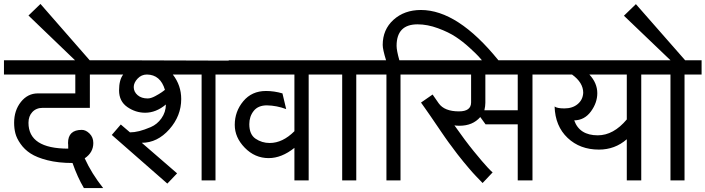

<svg xmlns="http://www.w3.org/2000/svg" viewBox="-30 -920 3597 979"><path d="M42 -293.9Q42 -356.9 76.7 -400.4Q111.3 -443.8 163.1 -443.8H354V-540H-9.8V-612.8H509.8V-540H428.2V-370.1H188Q154.8 -370.1 134.8 -348.6Q115.2 -327.6 115.2 -293.9Q115.2 -162.1 317.9 -162.1Q317.9 -187 316.9 -190.9Q316.9 -257.8 387.2 -257.8Q407.7 -257.8 426.8 -238.8Q445.8 -219.7 445.8 -190.9Q445.8 -142.1 401.9 -112.8Q436.5 -36.1 496.1 39.1H397.9Q364.7 -17.1 339.8 -88.9Q267.6 -88.9 211.9 -103Q157.7 -116.7 125.5 -137.7Q94.7 -157.7 74.7 -186.5Q54.7 -214.8 48.3 -240.7Q42 -265.6 42 -293.9Z M427.2 -612.8H352.5L115.2 -840.8L176.3 -899.9Z M851.1 -540Q894 -484.9 894 -415Q894 -329.1 833.5 -260.7Q772.5 -191.9 692.9 -191.9L873 -36.1L823.2 16.1L540 -231.9L585.9 -285.2L632.8 -245.1Q654.3 -245.1 680.2 -251.5Q705.6 -257.8 738.8 -272Q771.5 -286.1 793 -316.4Q815.4 -347.7 815.9 -387.2Q765.6 -345.2 710 -345.2Q661.6 -345.2 619.6 -374Q577.1 -403.3 577.1 -459Q577.1 -512.7 598.1 -540H490.2V-612.8L1155.8 -610.8V-540H1068.8V0H998V-540ZM811 -461.9Q788.1 -539.1 719.2 -540Q690.9 -540 671.4 -519Q651.9 -498 651.9 -476.1Q651.9 -451.7 671.9 -434.6Q691.4 -418 723.1 -418Q739.3 -418 761.2 -429.7Q782.2 -440.9 795.4 -450.2Q808.6 -459.5 811 -461.9Z M1429.2 -363.8Q1380.9 -381.8 1331.1 -382.8Q1286.1 -382.8 1263.7 -354.5Q1241.2 -326.2 1241.2 -287.1Q1241.2 -234.4 1272.9 -212.9Q1305.2 -190.9 1345.2 -190.9Q1411.1 -190.9 1471.2 -251V-540H1136.2V-612.8H1647.9V-540H1543.9V0H1471.2V-166Q1405.8 -113.8 1339.8 -113.8Q1269.5 -113.8 1217.8 -167Q1167 -219.2 1167 -283.2Q1167 -351.6 1210.4 -403.8Q1253.9 -456.1 1326.2 -456.1Q1368.2 -456.1 1410.2 -443.8Z M1873.5 -540H1786.6V0H1714.8V-540H1627.9V-612.8H1873.5Z M2511.2 -612.8H2427.2Q2425.8 -614.7 2410.2 -632.3Q2399.4 -644.5 2364.7 -676.3Q2329.6 -708.5 2293.9 -731.9Q2257.8 -755.9 2203.6 -775.9Q2149.4 -795.9 2099.1 -795.9Q1992.2 -795.9 1992.2 -686Q1992.2 -662.6 2006.3 -612.8H2099.1V-540H2012.2V0H1940.4V-540H1853.5V-612.8H1938.5Q1921.4 -668 1921.4 -690.9Q1921.4 -769 1976.1 -818.8Q2031.7 -869.1 2116.2 -869.1Q2303.7 -869.1 2511.2 -612.8Z M2609.9 -357.9V-540H2444.8V-396Q2444.8 -379.4 2439.9 -357.9ZM2765.6 -540H2685.1V0H2609.9V-286.1H2445.8L2418.9 -323.2Q2380.4 -278.8 2313 -278.8Q2296.4 -278.8 2287.1 -280.8Q2340.8 -204.1 2385.7 -148.9Q2432.6 -91.3 2456.1 -66.4Q2477.1 -43.9 2481.9 -41L2430.7 13.2Q2428.2 10.7 2396 -22.9Q2381.8 -37.6 2362.3 -60.5Q2353.5 -70.8 2334 -94.2Q2320.3 -110.4 2303.2 -132.8Q2295.4 -142.6 2285.9 -155.8Q2276.4 -168.9 2274.4 -171.4Q2258.8 -191.4 2240.2 -218.3Q2231 -231.4 2219.5 -248.3Q2208 -265.1 2206.1 -268.1Q2204.1 -270.5 2190.4 -291Q2176.8 -311.5 2164.1 -329.6Q2153.3 -345.2 2137.5 -367.7Q2121.6 -390.1 2116.7 -397L2175.8 -438L2207 -393.1Q2236.3 -352.1 2310.1 -352.1Q2372.1 -352.1 2372.1 -397.9V-540H2079.1V-612.8H2765.6Z M3018.1 -230Q3098.1 -230 3166 -311V-540H2975.1Q3015.6 -496.6 3015.6 -444.8Q3015.6 -396.5 2983.4 -352.1Q2950.7 -307.1 2897.9 -306.2Q2924.8 -230 3018.1 -230ZM2943.8 -446.8Q2943.8 -499 2886.7 -540H2746.1V-612.8H3321.8V-540H3239.7V0H3166V-210Q3105.5 -157.2 3023.9 -157.2Q2927.2 -157.2 2864.3 -216.8Q2800.8 -276.9 2797.9 -377Q2810.5 -367.2 2847.7 -367.2Q2889.2 -367.2 2915.5 -389.2Q2941.9 -411.1 2943.8 -446.8Z M3547.4 -540H3460.4V0H3388.7V-540H3301.8V-612.8H3388.7L3151.4 -839.8L3212.4 -898.9L3463.4 -612.8H3547.4Z"/></svg>

Font: Miedinger*
Style: Book
Weight: 400
Version: Version 001.000